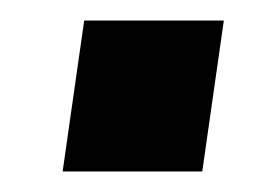

<svg xmlns="http://www.w3.org/2000/svg" viewBox="-20 -443 256 187"><path d="M198 -423 177 -276H41L62 -423Z"/></svg>

Font: Pathway Extreme SemiCondensed
Style: Bold Italic
Weight: 700
Width: 4
Italic angle: -8°
Version: Version 1.001;gftools[0.9.26]